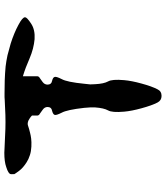

<svg xmlns="http://www.w3.org/2000/svg" viewBox="40 -800 761 880"><g transform="rotate(-90 420.0 -360.5)"><path d="M554.7 -714.8Q554.7 -714.8 554.7 -714.8Q579.1 -711.9 606.4 -706.1Q633.8 -699.2 660.2 -691.4Q709 -675.8 745.1 -656.2Q780.3 -637.7 780.3 -626Q780.3 -626 780.3 -625Q779.3 -616.2 751 -597.7Q722.7 -579.1 679.7 -582Q636.7 -585.9 592.8 -604.5Q548.8 -624 509.8 -635.7Q509.8 -613.3 509.8 -568.4Q509.8 -565.4 507.8 -563.5Q506.8 -560.5 503.9 -559.6Q496.1 -554.7 483.4 -544.9Q471.7 -536.1 471.7 -522.5Q471.7 -504.9 488.3 -502Q504.9 -498 506.8 -490.2Q509.8 -483.4 497.1 -458Q483.4 -433.6 475.6 -354.5Q473.6 -338.9 472.7 -327.1Q472.7 -314.5 473.6 -304.7Q475.6 -264.6 486.3 -245.1Q497.1 -226.6 492.2 -171.9Q489.3 -137.7 476.6 -91.8Q463.9 -44.9 450.2 -18.6Q441.4 0 419.9 0Q399.4 0 389.6 -18.6Q376 -44.9 363.3 -91.8Q350.6 -137.7 347.7 -171.9Q342.8 -226.6 353.5 -245.1Q364.3 -264.6 367.2 -304.7Q367.2 -314.5 367.2 -327.1Q366.2 -338.9 365.2 -354.5Q356.4 -433.6 342.8 -458Q330.1 -483.4 333 -490.2Q335.9 -498 352.5 -502Q369.1 -504.9 369.1 -522.5Q369.1 -536.1 356.4 -544.9Q343.8 -554.7 335.9 -559.6Q333 -560.5 332 -563.5Q330.1 -565.4 330.1 -568.4Q330.1 -577.1 330.1 -593.8Q324.2 -599.6 318.4 -603.5Q312.5 -607.4 306.6 -610.4Q292 -616.2 281.2 -611.3Q270.5 -607.4 250 -602.5Q239.3 -599.6 224.6 -597.7Q209 -595.7 187.5 -596.7Q166 -597.7 148.4 -603.5Q129.9 -609.4 116.2 -618.2Q89.8 -634.8 76.2 -653.3Q62.5 -671.9 61.5 -674.8Q61.5 -677.7 61.5 -681.6Q60.5 -685.5 61.5 -691.4Q62.5 -702.1 93.8 -711.9Q118.2 -720.7 159.2 -720.7Q168.9 -720.7 180.7 -719.7Q237.3 -717.8 268.6 -715.8Q299.8 -714.8 333 -715.8Q365.2 -716.8 400.4 -718.8Q408.2 -719.7 414.1 -719.7Q418.9 -719.7 419.9 -719.7Q420.9 -719.7 423.8 -719.7Q427.7 -719.7 432.6 -719.7Q460.9 -719.7 491.2 -718.8Q521.5 -717.8 554.7 -714.8Z"/></g></svg>

Font: No Time for a New Roman
Style: XXL
Weight: 400
Monospace: yes
Designer: Arthur Shnapir
Foundry: Arthur Shnapir
Version: Version_01